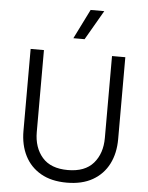

<svg xmlns="http://www.w3.org/2000/svg" viewBox="-64 -1045 856 1107"><g transform="rotate(5 364.0 -492.0)"><path d="M395 -823H330L415 -994H494ZM364 10Q275 10 214 -25Q153 -60 121.5 -122Q90 -184 90 -266V-740H167V-266Q167 -176 216 -119.5Q265 -63 364 -63Q463 -63 512 -119.5Q561 -176 561 -266V-740H638V-266Q638 -184 606.5 -122Q575 -60 514 -25Q453 10 364 10Z"/></g></svg>

Font: Be Vietnam Pro Light
Style: Regular
Weight: 300
Designer: Lam Bao, Tony Le, Vietanh Nguyen
Foundry: Yellow Type Foundry
Version: Version 1.002; ttfautohint (v1.8.3)